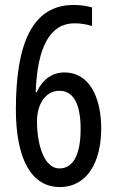

<svg xmlns="http://www.w3.org/2000/svg" viewBox="-20 -744 469 774"><path d="M44 -303C44 -102 107 10 221 10C333 10 388 -93 388 -226C388 -352 340 -452 240 -452C189 -452 150 -422 128 -372H124C130 -556 183 -650 280 -650C306 -650 330 -646 351 -639V-714C330 -720 305 -724 277 -724C110 -724 44 -568 44 -303ZM220 -65C153 -65 129 -173 129 -255C129 -319 160 -378 220 -378C276 -378 305 -325 305 -224C305 -117 273 -65 220 -65Z"/></svg>

Font: Noto Sans UI Condensed
Style: Regular
Weight: 400
Width: 3
Designer: Monotype Design Team
Foundry: Monotype Imaging Inc.
Version: Version 1.901